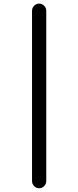

<svg xmlns="http://www.w3.org/2000/svg" viewBox="-20 -801 431 1056"><path d="M156.2 -742.2Q156.2 -757.8 168 -769.5Q179.7 -781.2 195.3 -781.2Q210.9 -781.2 222.7 -769.5Q234.4 -757.8 234.4 -742.2V195.3Q234.4 210.9 222.7 222.7Q210.9 234.4 195.3 234.4Q179.7 234.4 168 222.7Q156.2 210.9 156.2 195.3Z"/></svg>

Font: Comfortaa
Style: Regular
Weight: 400
Designer: Johan Aakerlund
Foundry: Johan Aakerlund
Version: Version 2.001; ttfautohint (v1.4.1)